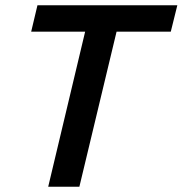

<svg xmlns="http://www.w3.org/2000/svg" viewBox="-20 -713 697 733"><path d="M164 0 305 -592H99L123 -693H657L632 -592H425L283 0Z"/></svg>

Font: Ubuntu Sans SemiBold
Style: Italic
Weight: 600
Italic angle: -13.5°
Designer: Dalton Maag Ltd
Foundry: Dalton Maag Ltd
Version: Version 1.006